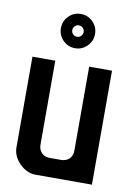

<svg xmlns="http://www.w3.org/2000/svg" viewBox="-75 -683 509 733"><g transform="rotate(10 179.0 -317.0)"><path d="M179.1 -634.5C197.3 -634.5 212.9 -628 225.8 -615C238.7 -602.1 245.2 -586.5 245.2 -568.1C245.2 -549.8 238.7 -534.2 225.8 -521.3C212.9 -508.3 197.3 -501.8 179.1 -501.8C160.8 -501.8 145.2 -508.3 132.3 -521.3C119.4 -534.2 113 -549.8 113 -568.1C113 -586.5 119.4 -602.1 132.3 -615C145.2 -628 160.8 -634.5 179.1 -634.5ZM179.1 -590.3C173 -590.3 167.8 -588.1 163.5 -583.8C159.2 -579.5 157 -574.2 157 -568.1C157 -562.1 159.2 -556.8 163.5 -552.5C167.8 -548.2 173 -546 179.1 -546C185.2 -546 190.3 -548.2 194.6 -552.5C198.9 -556.8 201.1 -562 201.1 -568.1C201.1 -574.2 199 -579.4 194.6 -583.8C190.3 -588.1 185.2 -590.3 179.1 -590.3ZM113.4 0H333.3V-441.8H244.8V-116.4C244.8 -89.6 226.9 -72.6 201 -72.6H157.2C131.3 -72.6 113.4 -89.6 113.4 -116.4V-441.8H24.9V-88.6C24.9 -44.8 69.7 0 113.4 0Z"/></g></svg>

Font: Ulica
Style: Regular
Weight: 400
Version: Version